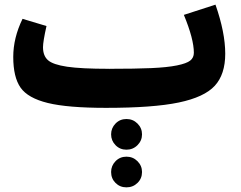

<svg xmlns="http://www.w3.org/2000/svg" viewBox="-20 -445 1036 826"><path d="M907 -425Q949 -305 949 -214Q949 -125 904 -76Q859 -27 749 -4Q639 19 436 19Q271 19 185.5 -2Q100 -23 68.5 -68Q37 -113 37 -200Q37 -282 77 -364L180 -333Q165 -266 165 -242Q165 -205 186.5 -186Q208 -167 268.5 -158Q329 -149 449 -149V-147L450 -149Q562 -149 630.5 -152Q699 -155 741 -163.5Q783 -172 798.5 -184.5Q814 -197 814 -218Q814 -277 771 -381ZM477 86.5Q496 67 524 67Q552 67 571.5 86.5Q591 106 591 133Q591 160 571.5 179.5Q552 199 524 199Q496 199 477 179.5Q458 160 458 133Q458 106 477 86.5ZM591 295Q591 323 571.5 342Q552 361 524 361Q496 361 477 342Q458 323 458 295Q458 268 477 248.5Q496 229 524 229Q552 229 571.5 248.5Q591 268 591 295Z"/></svg>

Font: FiraGO ExtraBold
Style: Regular
Weight: 800
Designer: bBox Type
Foundry: bBox Type GmbH
Version: Version 1.001;PS 001.001;hotconv 1.0.88;makeotf.lib2.5.64775